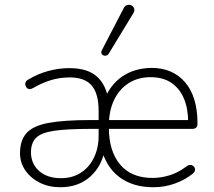

<svg xmlns="http://www.w3.org/2000/svg" viewBox="-20 -778 897 806"><path d="M233 8Q185 8 147 -11Q109 -30 86.5 -62.5Q64 -95 64 -135Q64 -189 91.5 -219.5Q119 -250 183.5 -262Q248 -274 359 -274H404V-237H361Q262 -237 207.5 -229Q153 -221 131.5 -199.5Q110 -178 110 -139Q110 -91 144 -60.5Q178 -30 236 -30Q284 -30 319.5 -53Q355 -76 374.5 -116.5Q394 -157 394 -208V-312Q394 -386 364.5 -419.5Q335 -453 273 -453Q232 -453 195 -442Q158 -431 118 -408Q109 -403 102.5 -404Q96 -405 92 -409.5Q88 -414 86.5 -420.5Q85 -427 87.5 -433Q90 -439 97 -443Q138 -468 182.5 -480Q227 -492 271 -492Q347 -492 386.5 -457Q426 -422 436 -354H416Q441 -421 492.5 -456.5Q544 -492 616 -493Q661 -493 696.5 -477.5Q732 -462 757.5 -432Q783 -402 796 -359Q809 -316 809 -262V-257Q809 -248 803.5 -242.5Q798 -237 787 -237H428V-274H786L770 -263Q770 -322 752 -364.5Q734 -407 699 -430.5Q664 -454 612 -454Q559 -454 519.5 -428.5Q480 -403 458.5 -357.5Q437 -312 437 -250V-243Q437 -143 484.5 -87Q532 -31 620 -31Q655 -31 691.5 -42Q728 -53 762 -79Q769 -85 776.5 -85.5Q784 -86 789.5 -82.5Q795 -79 797.5 -73.5Q800 -68 798 -61Q796 -54 788 -48Q757 -23 714 -7.5Q671 8 624 8Q537 8 480.5 -35Q424 -78 404 -160H422Q410 -83 360 -37.5Q310 8 233 8ZM436 -552Q432 -546 426 -544.5Q420 -543 414 -545.5Q408 -548 406 -554Q404 -560 408 -568L499 -743Q504 -753 511.5 -756Q519 -759 526 -757.5Q533 -756 538 -751Q543 -746 544 -738.5Q545 -731 540 -723Z"/></svg>

Font: Nunito ExtraLight
Style: Regular
Weight: 200
Designer: Vernon Adams
Foundry: Vernon Adams
Version: Version 3.602